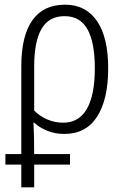

<svg xmlns="http://www.w3.org/2000/svg" viewBox="-20 -562 529 820"><path d="M71 141H3V96H71V-280Q71 -408 118 -475Q165 -542 258 -542Q346 -542 394 -472.5Q442 -403 442 -270Q442 -137 394.5 -63.5Q347 10 255 10Q216 10 183 -3Q150 -16 126 -38H123Q126 18 126 96H279V141H126V238H71ZM385 -270Q385 -381 353.5 -437Q322 -493 256 -493Q189 -493 157.5 -439Q126 -385 126 -277V-90Q149 -66 181.5 -52Q214 -38 250 -38Q317 -38 351 -97Q385 -156 385 -270Z"/></svg>

Font: Noto Sans Display Light Narrow
Style: Regular
Weight: 300
Width: 4
Designer: Monotype Design team
Foundry: Monotype Imaging Inc.
Version: Version 1.000